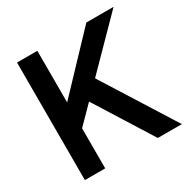

<svg xmlns="http://www.w3.org/2000/svg" viewBox="-158 -842 971 986"><g transform="rotate(-30 328.0 -348.5)"><path d="M644 0H501.5L289 -338.5L189.5 -237.5V0H69V-697H189.5V-391L480 -697H641.5L375.5 -426.5Z"/></g></svg>

Font: Acari Sans Neue
Style: Bold
Weight: 700
Designer: Alfredo Marco Pradil (font), Cristiano Sobral (main changes)
Foundry: Hanken Design Co. (font), Cristiano Sobral (main changes)
Version: Version 2.459;March 19, 2022;FontCreator 14.0.0.2808 64-bit;